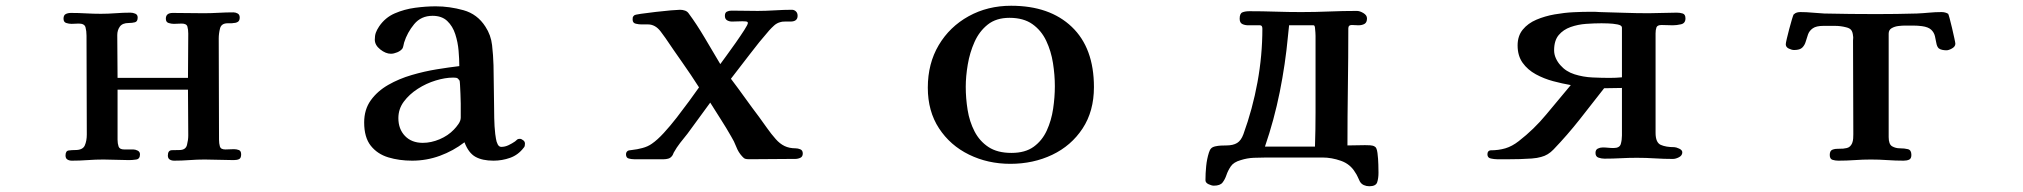

<svg xmlns="http://www.w3.org/2000/svg" viewBox="-20 -552 7040 668"><path d="M819 -15Q819 -2 812 1.5Q805 5 793 5Q768 5 743 4Q718 3 692 3Q666 3 639 5Q612 7 586 7Q577 7 570.5 3Q564 -1 564 -11Q564 -29 578 -29.5Q592 -30 604 -30Q626 -30 630.5 -47.5Q635 -65 635 -81Q635 -121 634.5 -160.5Q634 -200 634 -240H389V-66Q389 -53 392.5 -42.5Q396 -32 412 -32Q419 -32 428 -32Q437 -32 444 -32Q451 -32 459 -28Q467 -24 467 -15Q467 1 454 3Q441 5 429 5Q407 5 385 4Q363 3 340 3Q312 3 285 5Q258 7 230 7Q221 7 214.5 3Q208 -1 208 -11Q208 -27 219 -28.5Q230 -30 242 -30Q268 -30 275 -46Q282 -62 282 -84Q282 -170 281.5 -256Q281 -342 281 -428Q281 -444 277.5 -457Q274 -470 254 -470Q248 -470 241.5 -469.5Q235 -469 229 -469Q220 -469 210.5 -472Q201 -475 201 -487Q201 -499 208.5 -503Q216 -507 227 -507Q253 -507 279 -505.5Q305 -504 331 -504Q356 -504 382.5 -506Q409 -508 434 -508Q442 -508 450.5 -504.5Q459 -501 459 -491Q459 -477 449.5 -474.5Q440 -472 428 -472Q406 -472 397 -459.5Q388 -447 388 -430Q388 -395 388.5 -355.5Q389 -316 389 -281H634Q634 -319 634.5 -358Q635 -397 635 -435Q635 -449 632 -459.5Q629 -470 612 -470Q605 -470 598.5 -469.5Q592 -469 585 -469Q576 -469 566.5 -472Q557 -475 557 -487Q557 -507 581 -507Q607 -507 635.5 -506.5Q664 -506 689 -506Q714 -506 740.5 -507.5Q767 -509 792 -509Q800 -509 807 -505Q814 -501 814 -491Q814 -480 807.5 -476Q801 -472 793 -472Q789 -471 783 -471Q777 -471 772 -471Q750 -471 745.5 -453Q741 -435 741 -418Q741 -330 741.5 -242Q742 -154 742 -66Q742 -53 745 -42.5Q748 -32 764 -32Q771 -32 779 -32.5Q787 -33 794 -33Q803 -33 811 -30Q819 -27 819 -15Z M1583 -171Q1583 -176 1583 -191.5Q1583 -207 1582 -225Q1581 -243 1580.5 -257Q1580 -271 1578 -273Q1573 -280 1568.5 -281Q1564 -282 1556 -282Q1529 -282 1496 -272Q1463 -262 1433.5 -243Q1404 -224 1385 -198.5Q1366 -173 1366 -141Q1366 -103 1389 -79Q1412 -55 1451 -55Q1480 -55 1509.5 -67.5Q1539 -80 1559 -101Q1567 -109 1575 -120.5Q1583 -132 1583 -143ZM1806 -48Q1806 -42 1802 -38Q1783 -13 1755 -3Q1727 7 1697 7Q1658 7 1634 -6.5Q1610 -20 1596 -57Q1557 -27 1510.5 -10Q1464 7 1414 7Q1369 7 1331 -4.5Q1293 -16 1270 -45Q1247 -74 1247 -126Q1247 -171 1270 -203Q1293 -235 1330.5 -256.5Q1368 -278 1412.5 -291Q1457 -304 1500.5 -311Q1544 -318 1578 -322Q1578 -346 1575.5 -375.5Q1573 -405 1564 -433Q1555 -461 1536 -479Q1517 -497 1485 -497Q1445 -497 1421 -468Q1397 -439 1386 -404Q1385 -400 1383.5 -393Q1382 -386 1380 -383Q1374 -375 1362 -370Q1350 -365 1340 -365Q1322 -365 1303 -380Q1284 -395 1284 -414Q1284 -428 1287.5 -438Q1291 -448 1299 -460Q1320 -491 1353.5 -505.5Q1387 -520 1424.5 -525Q1462 -530 1496 -530Q1544 -530 1592.5 -516.5Q1641 -503 1669 -459Q1688 -430 1692 -395Q1696 -360 1697 -325Q1698 -290 1698 -254.5Q1698 -219 1699 -184Q1699 -172 1699.5 -142Q1700 -112 1703 -86Q1704 -80 1705.5 -69.5Q1707 -59 1711.5 -50Q1716 -41 1724 -41Q1737 -41 1749.5 -47Q1762 -53 1772 -60Q1777 -65 1780 -67Q1783 -69 1789 -69Q1794 -69 1801 -63.5Q1808 -58 1806 -48Z M2773 -18Q2773 -7 2764.5 -3Q2756 1 2745.5 1Q2735 1 2727 1Q2692 1 2656.5 1.5Q2621 2 2586 2Q2578 2 2573 0.5Q2568 -1 2562 -8Q2549 -22 2541.5 -41.5Q2534 -61 2524 -77Q2507 -107 2488 -136.5Q2469 -166 2451 -195Q2431 -168 2411.5 -141Q2392 -114 2372 -87Q2359 -71 2346.5 -55Q2334 -39 2324 -21Q2323 -18 2321 -14Q2319 -10 2317 -8Q2312 -2 2304.5 0Q2297 2 2290 2H2186Q2177 2 2167.5 -0.5Q2158 -3 2158 -15Q2158 -23 2164 -27Q2166 -29 2181 -30.5Q2196 -32 2215 -37Q2234 -42 2248 -52Q2267 -65 2289.5 -89.5Q2312 -114 2334.5 -143Q2357 -172 2377.5 -200Q2398 -228 2412 -248Q2384 -292 2354 -334.5Q2324 -377 2295 -420Q2288 -430 2278.5 -442.5Q2269 -455 2258 -461Q2247 -467 2235.5 -467Q2224 -467 2212 -467Q2203 -467 2192 -469.5Q2181 -472 2181 -484Q2181 -489 2181.5 -491.5Q2182 -494 2186 -498Q2188 -501 2210 -504Q2232 -507 2261 -510.5Q2290 -514 2314.5 -516Q2339 -518 2346 -518Q2355 -518 2363.5 -515Q2372 -512 2377 -504Q2403 -469 2431.5 -421Q2460 -373 2486 -329Q2491 -336 2506.5 -357Q2522 -378 2539.5 -403Q2557 -428 2569.5 -447.5Q2582 -467 2582 -472Q2582 -477 2574 -477.5Q2566 -478 2563 -478Q2554 -478 2545 -477.5Q2536 -477 2527 -477Q2517 -477 2509.5 -481.5Q2502 -486 2502 -497Q2502 -508 2509 -511.5Q2516 -515 2525 -515Q2548 -515 2571 -514.5Q2594 -514 2616 -514Q2643 -514 2675.5 -516Q2708 -518 2735 -518Q2743 -518 2749 -512.5Q2755 -507 2755 -497Q2755 -477 2730 -477Q2721 -477 2710.5 -477Q2700 -477 2695 -475Q2683 -472 2673.5 -463.5Q2664 -455 2656 -446Q2621 -406 2588.5 -363Q2556 -320 2523 -278Q2548 -245 2572 -211.5Q2596 -178 2621 -145Q2635 -126 2649 -106Q2663 -86 2679 -68Q2693 -52 2709.5 -44Q2726 -36 2748 -36Q2756 -36 2764.5 -32.5Q2773 -29 2773 -18Z M3650 -252Q3650 -291 3643.5 -332.5Q3637 -374 3620 -410Q3603 -446 3572 -468Q3541 -490 3492 -490Q3446 -490 3416.5 -466.5Q3387 -443 3370.5 -406Q3354 -369 3347 -327.5Q3340 -286 3340 -250Q3340 -210 3346.5 -169.5Q3353 -129 3370.5 -95Q3388 -61 3419 -40.5Q3450 -20 3499 -20Q3547 -20 3576.5 -41.5Q3606 -63 3622 -98Q3638 -133 3644 -173.5Q3650 -214 3650 -252ZM3786 -249Q3786 -165 3746.5 -105Q3707 -45 3641 -13.5Q3575 18 3495 18Q3417 18 3351.5 -14Q3286 -46 3247 -105.5Q3208 -165 3208 -247Q3208 -331 3246 -395Q3284 -459 3350 -495.5Q3416 -532 3498 -532Q3632 -532 3709 -458.5Q3786 -385 3786 -249Z M4557 -427Q4557 -430 4556.5 -439Q4556 -448 4555 -456Q4554 -464 4550 -464H4465Q4464 -455 4463 -445.5Q4462 -436 4461 -426Q4452 -329 4432.5 -232Q4413 -135 4381 -42H4555Q4556 -72 4556.5 -101.5Q4557 -131 4557 -161ZM4776 49Q4776 68 4771.5 82Q4767 96 4744 96Q4734 96 4725 92Q4716 88 4711 79Q4707 71 4703.5 63Q4700 55 4695 48Q4678 19 4645.5 7.5Q4613 -4 4581 -4H4387Q4365 -4 4342 -3Q4319 -2 4297 5Q4272 12 4262 27Q4252 42 4247 57Q4242 72 4233.5 83Q4225 94 4203 94Q4196 94 4185 89Q4174 84 4174 75Q4174 51 4176.5 26Q4179 1 4186 -21Q4189 -31 4194 -36Q4199 -41 4209 -43Q4218 -45 4227.5 -45.5Q4237 -46 4247 -46Q4270 -46 4284 -54.5Q4298 -63 4306 -85Q4338 -173 4355 -266Q4372 -359 4372 -452Q4372 -464 4364 -464Q4356 -464 4347 -464H4323Q4311 -464 4302 -468.5Q4293 -473 4293 -487Q4293 -505 4302.5 -509Q4312 -513 4327 -513Q4372 -513 4417 -511.5Q4462 -510 4507 -510Q4556 -510 4604 -512Q4652 -514 4701 -514Q4711 -514 4723.5 -506.5Q4736 -499 4736 -488Q4736 -474 4727.5 -469Q4719 -464 4706 -464Q4701 -464 4695 -464.5Q4689 -465 4683 -465Q4671 -465 4671 -453Q4671 -352 4669.5 -249.5Q4668 -147 4668 -46Q4683 -46 4698.5 -46.5Q4714 -47 4729 -47Q4737 -47 4747 -46.5Q4757 -46 4763 -42Q4770 -39 4772.5 -19.5Q4775 0 4775.5 20.5Q4776 41 4776 49Z M5623 -456Q5623 -464 5607.5 -467Q5592 -470 5575 -470.5Q5558 -471 5552 -471Q5527 -471 5498.5 -469Q5470 -467 5444.5 -458Q5419 -449 5403 -430Q5387 -411 5387 -377Q5387 -363 5393 -349.5Q5399 -336 5409 -325Q5428 -303 5458 -293.5Q5488 -284 5520.5 -282.5Q5553 -281 5580 -281Q5591 -281 5602 -281.5Q5613 -282 5623 -283ZM5844 -488Q5844 -471 5828.5 -467.5Q5813 -464 5800 -464Q5790 -464 5780.5 -464.5Q5771 -465 5761 -465Q5746 -465 5743 -456.5Q5740 -448 5740 -436V-90Q5740 -56 5758 -48Q5776 -40 5805 -40Q5811 -40 5822 -35Q5833 -30 5833 -22Q5833 -11 5821.5 -5Q5810 1 5800 1Q5769 1 5738 -1Q5707 -3 5675 -3Q5647 -3 5619 -1.5Q5591 0 5562 0Q5552 0 5541.5 -3.5Q5531 -7 5531 -20Q5531 -31 5539 -35Q5547 -39 5556 -39Q5566 -39 5575 -38Q5584 -37 5594 -37Q5615 -37 5619 -51Q5623 -65 5623 -81V-246L5561 -245Q5519 -191 5476 -136.5Q5433 -82 5385 -32Q5366 -12 5342 -6Q5329 -2 5309 -0.5Q5289 1 5268.5 1.5Q5248 2 5234 2H5188Q5179 2 5167 -0.5Q5155 -3 5155 -15Q5155 -27 5165 -29Q5194 -29 5217.5 -36Q5241 -43 5264 -61Q5317 -102 5359.5 -153.5Q5402 -205 5445 -256Q5416 -261 5384 -269.5Q5352 -278 5323.5 -293.5Q5295 -309 5277.5 -333.5Q5260 -358 5260 -394Q5260 -427 5278 -449Q5296 -471 5325.5 -483.5Q5355 -496 5389 -502Q5423 -508 5455 -509.5Q5487 -511 5511 -511Q5520 -511 5528.5 -511Q5537 -511 5546 -510Q5589 -509 5631 -507.5Q5673 -506 5716 -506Q5741 -506 5765 -507Q5789 -508 5814 -508Q5825 -508 5834.5 -505Q5844 -502 5844 -488Z M6783 -400Q6783 -390 6771.5 -383.5Q6760 -377 6752 -377Q6745 -377 6737.5 -378.5Q6730 -380 6725 -384Q6719 -390 6717 -401.5Q6715 -413 6712 -426Q6709 -439 6699 -448.5Q6689 -458 6667 -461Q6652 -463 6637 -463Q6622 -463 6607 -463Q6598 -463 6585 -461.5Q6572 -460 6561.5 -454Q6551 -448 6551 -435V-75Q6551 -50 6563 -43Q6575 -36 6590.5 -36Q6606 -36 6618 -33Q6630 -30 6630 -13Q6630 0 6622 3.5Q6614 7 6603 7Q6575 7 6546.5 5Q6518 3 6489 3Q6461 3 6433 5Q6405 7 6376 7Q6365 7 6355.5 4Q6346 1 6346 -13Q6346 -28 6356 -31.5Q6366 -35 6379.5 -34.5Q6393 -34 6405.5 -37Q6418 -40 6424 -54Q6427 -62 6427.5 -70Q6428 -78 6428 -85Q6428 -168 6427.5 -248.5Q6427 -329 6427 -411Q6427 -415 6427.5 -419Q6428 -423 6427 -427Q6426 -440 6421 -447Q6416 -454 6403 -457Q6384 -462 6364 -462Q6344 -462 6324 -462Q6299 -462 6287 -453.5Q6275 -445 6270.5 -432.5Q6266 -420 6262.5 -407.5Q6259 -395 6250.5 -386.5Q6242 -378 6222 -378Q6214 -378 6203.5 -383Q6193 -388 6193 -398Q6193 -402 6196.5 -417Q6200 -432 6205 -451Q6210 -470 6214.5 -485Q6219 -500 6221 -503V-502Q6226 -507 6232 -508.5Q6238 -510 6244 -510Q6265 -510 6285.5 -508Q6306 -506 6327 -505Q6372 -504 6417.5 -503.5Q6463 -503 6508 -503Q6543 -503 6578.5 -503.5Q6614 -504 6649 -505Q6671 -506 6692 -508Q6713 -510 6735 -510Q6748 -510 6758 -504Q6759 -503 6763 -488.5Q6767 -474 6771.5 -454.5Q6776 -435 6779.5 -419Q6783 -403 6783 -400Z"/></svg>

Font: Kaisei Tokumin ExtraBold
Style: Regular
Weight: 800
Designer: Font-Kai, 金井和夫
Foundry: KAZUO KANAI
Version: Version 5.003